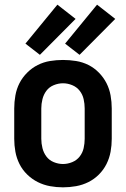

<svg xmlns="http://www.w3.org/2000/svg" viewBox="-20 -795 540 823"><path d="M250 8Q278 8 306 3Q334 -2 359 -14.5Q384 -27 404 -47Q424 -67 436.5 -92Q449 -117 454 -144.5Q459 -172 459 -200V-330Q459 -358 454 -386Q449 -414 436.5 -438.5Q424 -463 404 -483.5Q384 -504 359 -516.5Q334 -529 306 -533.5Q278 -538 250 -538Q222 -538 194.5 -533.5Q167 -529 142 -516.5Q117 -504 96.5 -483.5Q76 -463 63.5 -438.5Q51 -414 46 -386Q41 -358 41 -330V-200Q41 -172 46 -144.5Q51 -117 63.5 -92Q76 -67 96.5 -47Q117 -27 142 -14.5Q167 -2 194.5 3Q222 8 250 8ZM250 -92Q230 -92 210.5 -100Q191 -108 179 -124Q167 -140 162 -160Q157 -180 157 -200V-330Q157 -350 162 -370Q167 -390 179 -406Q191 -422 210.5 -430Q230 -438 250 -438Q270 -438 289.5 -430Q309 -422 321.5 -406Q334 -390 338.5 -370Q343 -350 343 -330V-200Q343 -180 338.5 -160Q334 -140 321.5 -124Q309 -108 289.5 -100Q270 -92 250 -92ZM321 -560 474 -714 396 -775 259 -608ZM151 -560 304 -714 226 -775 89 -608Z"/></svg>

Font: Iosevka SS09
Style: Bold
Weight: 700
Monospace: yes
Designer: Belleve Invis
Foundry: Belleve Invis
Version: Version 5.2.1; ttfautohint (v1.8.3)